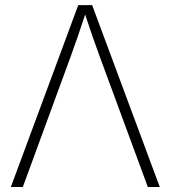

<svg xmlns="http://www.w3.org/2000/svg" viewBox="-20 -748 683 768"><path d="M23.4 0 293 -727.5H348.6L619.1 0H571.3L379.4 -520.5Q364.7 -560.1 348.9 -605.7Q333 -651.4 314.5 -708H326.7Q308.1 -650.9 292.2 -605.2Q276.4 -559.6 262.2 -520.5L71.3 0Z"/></svg>

Font: Inter 20pt ExtraLight
Style: Regular
Weight: 250
Version: Version 4.001;git-66647c0bb